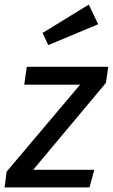

<svg xmlns="http://www.w3.org/2000/svg" viewBox="-41 -819 493 839"><path d="M104 -77H371L350 0H-21L-12 -69L309 -449H65L76 -527H432L422 -457ZM145 -675 347 -799 388 -713 170 -622Z"/></svg>

Font: Yekcdsyqcyvpieeyorgstswgcgt
Style: Regular
Weight: 400
Italic angle: -8°
Designer: Carrois Corporate & Edenspiekermann
Foundry: Carrois Corporate GbR & Edenspiekermann AG
Version: Version 2.001